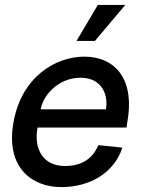

<svg xmlns="http://www.w3.org/2000/svg" viewBox="-20 -747 612 783"><path d="M230 16C350 16 447 -45 479 -145L381 -155C367 -122 335 -70 245 -70C155 -70 117 -140 133 -227H496L499 -248C532 -431 444 -516 324 -516C204 -516 67 -431 35 -248C2 -64 110 16 230 16ZM146 -301C155 -358 218 -430 308 -430C398 -430 422 -358 412 -301ZM292 -580H367L491 -727H379Z"/></svg>

Font: Uncut Sans Medium
Style: Italic
Weight: 500
Italic angle: -10°
Designer: Kasper Nordkvist
Foundry: Uncut Type
Version: Version 1.111;FEAKit 1.0